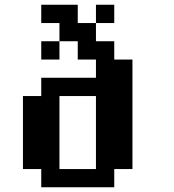

<svg xmlns="http://www.w3.org/2000/svg" viewBox="-20 -789 732 809"><path d="M384.3 -76.7V-384.3H230.5V-76.7ZM153.8 -538.1V-615.2H230.5V-538.1ZM153.8 0V-76.7H76.7V-384.3H153.8V-461.4H384.3V-538.1H307.6V-615.2H230.5V-691.9H153.8V-769H307.6V-691.9H384.3V-615.2H461.4V-538.1H538.1V-76.7H461.4V0ZM384.3 -691.9V-769H461.4V-691.9Z"/></svg>

Font: Good Old DOS
Style: Regular
Weight: 400
Designer: Vasily Draigo
Foundry: Vasily Draigo
Version: 1.0